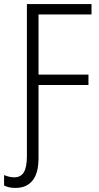

<svg xmlns="http://www.w3.org/2000/svg" viewBox="-50 -734 486 942"><path d="M-30 176V125Q-3 136 20 136Q52 136 67 111Q82 86 82 32V-714H399V-663H139V-368H384V-317H139V41Q139 116 109.5 152Q80 188 26 188Q-8 188 -30 176Z"/></svg>

Font: Noto Sans Display Light Narrow
Style: Regular
Weight: 300
Width: 4
Designer: Monotype Design team
Foundry: Monotype Imaging Inc.
Version: Version 1.000